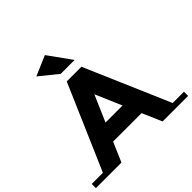

<svg xmlns="http://www.w3.org/2000/svg" viewBox="-326 -1172 1397 1397"><g transform="rotate(-45 372.5 -473.5)"><path d="M847 -43V0H584L519 -151H226L161 0H-102V-43H13L297 -699H448L731 -43ZM448 -769H305L166 -881L320 -947ZM373 -491 285 -288H460Z"/></g></svg>

Font: Montserrat Subrayada
Style: Bold
Weight: 700
Version: Version 2.001